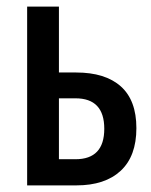

<svg xmlns="http://www.w3.org/2000/svg" viewBox="-20 -560 457 580"><path d="M62 0V-540H158V-341H210Q298 -341 345 -299Q392 -257 392 -173Q392 -88 344.5 -44Q297 0 211 0ZM158 -79H208Q295 -79 295 -171Q295 -263 208 -263H158Z"/></svg>

Font: Noto Sans ExtraCondensed Medium
Style: Regular
Weight: 500
Width: 2
Designer: Monotype Design Team
Foundry: Monotype Imaging Inc.
Version: Version 2.013; ttfautohint (v1.8.4.7-5d5b)